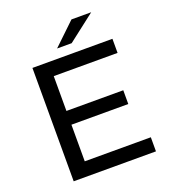

<svg xmlns="http://www.w3.org/2000/svg" viewBox="-157 -1000 984 1114"><g transform="rotate(-20 335.0 -443.5)"><path d="M613 -87V0H105V-700H599V-613H205V-398H556V-313H205V-87ZM414 -887H536L368 -757H278Z"/></g></svg>

Font: APTA Sans Medium
Style: Bold
Weight: 500
Version: Version 7.200